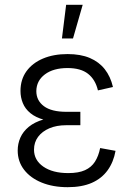

<svg xmlns="http://www.w3.org/2000/svg" viewBox="-20 -775 557 805"><path d="M263.7 9.8Q202.1 9.8 154.8 -9.5Q107.4 -28.8 80.8 -63.5Q54.2 -98.1 54.2 -144Q54.2 -172.4 65.4 -198Q76.7 -223.6 100.8 -243.4Q125 -263.2 163.3 -274.4Q201.7 -285.6 255.9 -285.6H316.9V-250H257.3Q217.3 -250 187 -237.1Q156.7 -224.1 139.6 -201.2Q122.6 -178.2 122.6 -147.5Q122.6 -103.5 161.6 -76.4Q200.7 -49.3 266.1 -49.3Q309.6 -49.3 336.4 -61.5Q363.3 -73.7 378.2 -97.2Q393.1 -120.6 399.9 -154.3L464.4 -142.6Q456.1 -95.7 431.4 -61.3Q406.7 -26.9 365.2 -8.5Q323.7 9.8 263.7 9.8ZM256.8 -262.2Q202.6 -262.2 165.8 -272.5Q128.9 -282.7 107.2 -300.8Q85.4 -318.8 75.7 -342.8Q65.9 -366.7 65.9 -393.6Q65.9 -441.4 90.8 -476.1Q115.7 -510.7 160.2 -529.5Q204.6 -548.3 263.2 -548.3Q317.9 -548.3 356.4 -532Q395 -515.6 419.2 -484.9Q443.4 -454.1 453.6 -410.2L390.6 -396Q379.9 -441.4 349.1 -465.6Q318.4 -489.7 263.2 -489.7Q203.6 -489.7 168.2 -463.1Q132.8 -436.5 132.3 -393.1Q132.3 -353.5 164.1 -329.8Q195.8 -306.2 258.3 -306.2H316.9V-262.2ZM239.7 -613.8 257.3 -754.9H326.7L286.1 -613.8Z"/></svg>

Font: Inter 17pt Light
Style: Regular
Weight: 300
Version: Version 4.001;git-66647c0bb